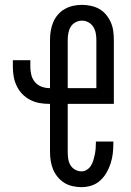

<svg xmlns="http://www.w3.org/2000/svg" viewBox="-20 -763 540 791"><path d="M316 8Q298 8 279.5 4Q261 0 245.5 -9.5Q230 -19 218 -33.5Q206 -48 199 -64.5Q192 -81 189 -99.5Q186 -118 186 -137V-335H183Q163 -335 143 -338.5Q123 -342 104.5 -351.5Q86 -361 72 -375.5Q58 -390 49 -408.5Q40 -427 36.5 -447Q33 -467 33 -487V-515H105V-487Q105 -471 109 -454.5Q113 -438 124 -425Q135 -412 151 -406Q167 -400 183 -400H186V-599Q186 -617 189 -635.5Q192 -654 199 -671Q206 -688 218.5 -702.5Q231 -717 247 -726Q263 -735 281 -739Q299 -743 318 -743Q336 -743 354.5 -739Q373 -735 389 -726Q405 -717 417 -702.5Q429 -688 436.5 -671Q444 -654 446.5 -635.5Q449 -617 449 -599V-335H259V-137Q259 -123 261 -109Q263 -95 270 -83Q277 -71 289.5 -64Q302 -57 316 -57Q328 -57 338.5 -64Q349 -71 355 -81Q361 -91 364.5 -102.5Q368 -114 370.5 -126Q373 -138 374 -150Q375 -162 375 -174V-180H447V-171Q447 -150 444.5 -129.5Q442 -109 435.5 -89Q429 -69 418.5 -51Q408 -33 392.5 -19Q377 -5 357 1.5Q337 8 316 8ZM377 -400V-599Q377 -612 374.5 -626Q372 -640 364.5 -652Q357 -664 344.5 -671Q332 -678 318 -678Q304 -678 291 -671Q278 -664 271 -652Q264 -640 261.5 -626Q259 -612 259 -599V-400Z"/></svg>

Font: HulyMono
Style: Regular
Weight: 400
Monospace: yes
Designer: Belleve Invis
Foundry: Belleve Invis
Version: Version 33.2.5; ttfautohint (v1.8.4)